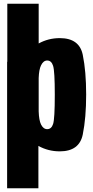

<svg xmlns="http://www.w3.org/2000/svg" viewBox="-20 -805 497 1025"><path d="M18 200V-475H19V-785H186.5V-573Q238.5 -601.5 299 -601.5Q403.5 -601.5 421.8 -512.5Q440 -423.5 440 -300Q440 -176.5 421.8 -86.8Q403.5 3 299 3Q237.5 3 185 -26V200ZM186.5 -388V-210.5Q188 -163 199 -140.5Q211.5 -115.5 232 -115.5Q254.5 -115.5 263.5 -143.2Q272.5 -171 272.5 -299.5Q272.5 -425 263.5 -453.5Q254.5 -482 232 -482Q211.5 -482 199 -456Q188 -433.5 186.5 -388Z"/></svg>

Font: Anybody Condensed ExtraBold
Style: Regular
Weight: 800
Width: 3
Designer: Tyler Finck
Foundry: Etcetera Type Company
Version: Version 1.010; ttfautohint (v1.8.3) -l 8 -r 50 -G 200 -x 14 